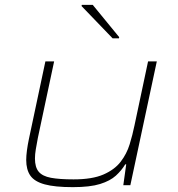

<svg xmlns="http://www.w3.org/2000/svg" viewBox="-20 -763 732 791"><path d="M280 8Q206 8 164 -3.5Q122 -15 105 -39.5Q88 -64 88 -104Q88 -121 91 -143.5Q94 -166 99 -190L167 -510H203L136 -195Q131 -169 127.5 -148Q124 -127 124 -110Q124 -74 139.5 -55.5Q155 -37 190 -30.5Q225 -24 283 -24Q360 -24 406 -44Q452 -64 477 -96.5Q502 -129 514 -168Q526 -207 534 -246L590 -510H626L517 0H488L500 -86H496Q481 -61 457.5 -39.5Q434 -18 392.5 -5Q351 8 280 8ZM444 -605 316 -738 317 -743H362L471 -610L470 -605Z"/></svg>

Font: Saira Expanded Thin
Style: Italic
Weight: 250
Width: 7
Italic angle: -12°
Designer: Hector Gatti with collaboration of the Omnibus-Type team
Foundry: Omnibus-Type
Version: Version 1.101